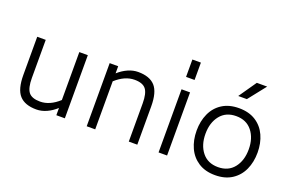

<svg xmlns="http://www.w3.org/2000/svg" viewBox="-102 -1180 2370 1569"><g transform="rotate(20 1083.5 -396.0)"><path d="M530 -549V0H456V-63Q418 -28 374 -8Q330 12 285 12Q185 12 137.5 -41Q90 -94 90 -218V-549H164V-218Q164 -131 192 -95Q220 -59 292 -59Q376 -59 456 -132V-549Z M1160 -332V0H1086V-332Q1086 -419 1058 -455Q1030 -491 959 -491Q875 -491 794 -418V0H720V-549H794V-487Q833 -522 877 -541.5Q921 -561 965 -561Q1065 -561 1112.5 -508.5Q1160 -456 1160 -332Z M1345 -808H1419V-657H1345ZM1345 -549H1419V0H1345Z M1576 0ZM1576 -275Q1576 -357 1606 -423Q1636 -489 1695.5 -527Q1755 -565 1841 -565Q1927 -565 1986.5 -527Q2046 -489 2076 -423Q2106 -357 2106 -275Q2106 -192 2076 -126Q2046 -60 1986.5 -21.5Q1927 17 1841 17Q1755 17 1695.5 -21.5Q1636 -60 1606 -126Q1576 -192 1576 -275ZM2029 -275Q2029 -372 1979.5 -434Q1930 -496 1841 -496Q1752 -496 1702.5 -434Q1653 -372 1653 -275Q1653 -177 1702.5 -115Q1752 -53 1841 -53Q1930 -53 1979.5 -115Q2029 -177 2029 -275ZM1905 -809H1995L1874 -656H1799Z"/></g></svg>

Font: Biryani Light
Style: Regular
Weight: 300
Designer: Dan Reynolds and Mathieu Réguer
Foundry: Dan Reynolds and Mathieu Réguer
Version: Version 1.004; ttfautohint (v1.1) -l 5 -r 5 -G 72 -x 0 -D la